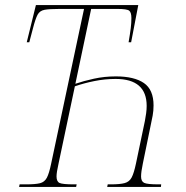

<svg xmlns="http://www.w3.org/2000/svg" viewBox="-20 -734 731 754"><path d="M55 0 57 -10H83Q119 -10 137 -14.5Q155 -19 164 -36Q173 -53 181 -92L310 -699H216Q174 -699 155 -695.5Q136 -692 127.5 -676Q119 -660 109 -621L95 -568H85L121 -714H523L495 -568H485Q491 -603 493.5 -623.5Q496 -644 496 -663Q496 -685 487.5 -692Q479 -699 440 -699H338L276 -405Q308 -416 349 -425Q390 -434 435 -434Q507 -434 545 -408Q583 -382 583 -320Q583 -299 579.5 -280Q576 -261 572 -243L541 -92Q534 -59 534 -41Q534 -22 546 -16Q558 -10 602 -10H613L612 0H401L403 -10H415Q451 -10 469.5 -15Q488 -20 497 -37Q506 -54 514 -92L549 -259Q552 -274 554 -289.5Q556 -305 556 -318Q556 -424 434 -424Q392 -424 350 -415.5Q308 -407 274 -395L210 -92Q202 -57 202 -41Q202 -21 214 -15.5Q226 -10 270 -10H281L279 0Z"/></svg>

Font: Noto Serif Display SemiCondensed Thin
Style: Italic
Weight: 100
Width: 4
Italic angle: -12°
Designer: Monotype Design Team
Foundry: Monotype Imaging Inc.
Version: Version 2.009